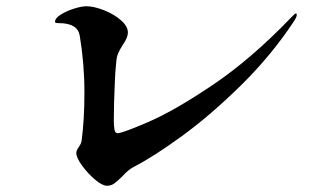

<svg xmlns="http://www.w3.org/2000/svg" viewBox="-20 -658 1040 614"><path d="M224 -169Q224 -177 232 -188Q240 -199 241 -208Q250 -276 250 -362Q250 -454 235 -544Q228 -584 169 -584Q164 -584 160 -584.5Q156 -585 156 -588Q156 -600 174.5 -611.5Q193 -623 217 -630.5Q241 -638 256 -638Q280 -638 312 -625.5Q344 -613 366.5 -593.5Q389 -574 389 -554Q389 -538 373 -515Q364 -501 358.5 -489Q353 -477 352 -462Q348 -426 347 -389Q344 -325 344 -273Q344 -256 346 -244Q348 -232 356 -232Q371 -232 454.5 -268Q538 -304 660.5 -386.5Q783 -469 911 -602Q923 -615 926 -615Q929 -615 929 -610Q929 -604 920 -590Q848 -481 751 -385.5Q654 -290 562 -223Q470 -156 407 -124Q390 -115 370 -93Q355 -78 345 -71Q335 -64 322 -64Q307 -64 283.5 -84Q260 -104 242 -129Q224 -154 224 -169Z"/></svg>

Font: Shippori Mincho B1 ExtraBold
Style: Regular
Weight: 800
Designer: FONTDASU
Foundry: FONTDASU / Google Inc. / but / Adobe
Version: Version 3.110; ttfautohint (v1.8.3)